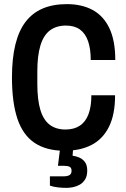

<svg xmlns="http://www.w3.org/2000/svg" viewBox="-20 -719 612 931"><path d="M293 12Q205 12 148 -26Q91 -64 64.5 -143Q38 -222 38 -344Q38 -526 103.5 -612.5Q169 -699 304 -699Q377 -699 429.5 -670.5Q482 -642 510.5 -582Q539 -522 539 -428H420Q420 -482 407 -519.5Q394 -557 367.5 -576Q341 -595 300 -595Q253 -595 222 -571.5Q191 -548 176 -498.5Q161 -449 161 -373V-312Q161 -236 175.5 -187Q190 -138 220.5 -114.5Q251 -91 298 -91Q339 -91 367 -109.5Q395 -128 409 -165Q423 -202 423 -257H538Q538 -163 508 -103.5Q478 -44 423.5 -16Q369 12 293 12ZM303 192Q282 192 260 189.5Q238 187 222 181V136H288Q307 136 317 130Q327 124 327 109Q327 95 318 90Q309 85 290 85H261L274 -20H336L332 36Q348 38 364.5 45Q381 52 392 67Q403 82 403 108Q403 134 393 150.5Q383 167 367.5 176Q352 185 334.5 188.5Q317 192 303 192Z"/></svg>

Font: Archivo SemiBold Condensed
Style: Regular
Weight: 600
Width: 3
Version: Version 2.001